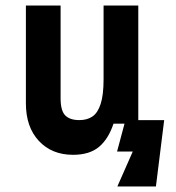

<svg xmlns="http://www.w3.org/2000/svg" viewBox="-20 -550 640 697"><path d="M74 -175V-530H200V-193Q200 -147.8 217 -130.9Q234 -114 268 -114Q296 -114 315.3 -126.9Q334.6 -139.8 345.3 -172.4Q356 -205 356 -262V-530H482V-114H576L546 127H406L462 0H405L432 -101H392Q373.8 -45.8 339.5 -16.9Q305.2 12 245 12Q168.4 12 121.2 -38.3Q74 -88.6 74 -175Z"/></svg>

Font: Fliege Mono Thin
Style: Regular
Weight: 100
Version: Version 0.020;Glyphs 3.3 (3306)